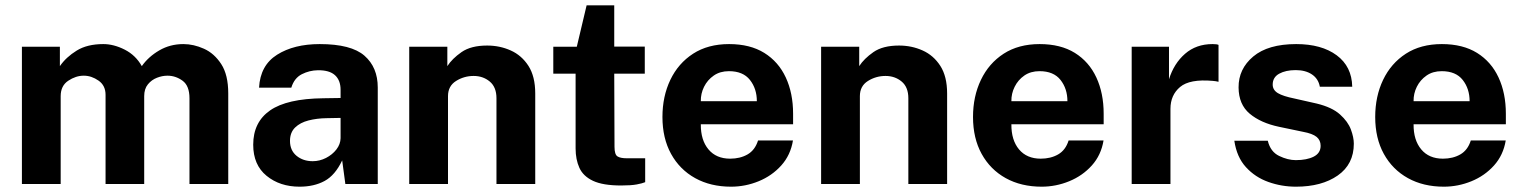

<svg xmlns="http://www.w3.org/2000/svg" viewBox="-20 -693 5734 723"><path d="M62.5 0V-517H205.5V-444Q229 -478 268.8 -502.5Q308.5 -527 369 -527Q408.5 -527 449.8 -506Q491 -485 514 -444Q539 -479.5 579.8 -503.2Q620.5 -527 670.5 -527Q709 -527 748 -509.5Q787 -492 813.2 -451.5Q839.5 -411 839.5 -341V0H693.5V-323Q693.5 -370 667.5 -389Q641.5 -408 610.5 -408Q591 -408 571 -400.2Q551 -392.5 537 -375.5Q523 -358.5 523 -331V0H377.5V-336Q377.5 -371 351 -389.5Q324.5 -408 295.5 -408Q265.5 -408 237 -389Q208.5 -370 208.5 -331V0Z M1108 10Q1034 10 983.8 -31Q933.5 -72 933.5 -148Q933.5 -233 997 -277.2Q1060.5 -321.5 1197.5 -323L1262.5 -324V-355Q1262.5 -390.5 1241.5 -409.8Q1220.5 -429 1177 -428.5Q1145 -428 1116.5 -413.5Q1088 -399 1077 -363H955.5Q960 -447 1023.5 -487Q1087 -527 1184 -527Q1302.5 -527 1352.5 -483.2Q1402.5 -439.5 1402.5 -363.5V0H1280.5L1268.5 -89Q1242 -33 1202.2 -11.5Q1162.5 10 1108 10ZM1157.5 -86Q1183.5 -86 1207.5 -98.2Q1231.5 -110.5 1246.8 -130.2Q1262 -150 1262.5 -172.5V-249L1210 -248Q1173.5 -247.5 1142 -239.5Q1110.5 -231.5 1091.2 -212.8Q1072 -194 1072 -162.5Q1072 -126.5 1096.8 -106.2Q1121.5 -86 1157.5 -86Z M1521 0V-517H1664.5V-444Q1682.5 -472 1718 -496.8Q1753.5 -521.5 1814.5 -521.5Q1862 -521.5 1903.2 -503Q1944.5 -484.5 1970 -444.8Q1995.5 -405 1995.5 -341V0H1849.5V-323Q1849.5 -365 1824.2 -386Q1799 -407 1763.5 -407Q1727.5 -407 1697.2 -388Q1667 -369 1667 -331V0Z M2408 -415.5H2293L2294 -140Q2294 -111.5 2305 -104.2Q2316 -97 2340 -97H2409.5V-7Q2399 -2.5 2377.8 1.5Q2356.5 5.5 2319 5.5Q2250.5 5.5 2213.2 -12Q2176 -29.5 2161.8 -61Q2147.5 -92.5 2147.5 -134V-415.5H2063.5V-517H2152L2189 -673H2293V-517.5H2408Z M2619 -225Q2618.5 -165.5 2647.8 -130.5Q2677 -95.5 2729.5 -95.5Q2767 -95.5 2795 -111.5Q2823 -127.5 2834.5 -164H2966Q2957 -109 2922 -70Q2887 -31 2836.8 -10.5Q2786.5 10 2733 10Q2656 10 2597.8 -22.2Q2539.5 -54.5 2507 -113.5Q2474.5 -172.5 2474.5 -252.5Q2474.5 -330 2504.2 -392.2Q2534 -454.5 2590 -490.8Q2646 -527 2725.5 -527Q2804.5 -527 2858 -493.8Q2911.5 -460.5 2939 -401.2Q2966.5 -342 2966.5 -264.5V-225ZM2619 -312H2830Q2830 -359 2804 -392Q2778 -425 2725 -425Q2691.5 -425 2667.8 -408.5Q2644 -392 2631.2 -366.2Q2618.5 -340.5 2619 -312Z M3072 0V-517H3215.5V-444Q3233.5 -472 3269 -496.8Q3304.5 -521.5 3365.5 -521.5Q3413 -521.5 3454.2 -503Q3495.5 -484.5 3521 -444.8Q3546.5 -405 3546.5 -341V0H3400.5V-323Q3400.5 -365 3375.2 -386Q3350 -407 3314.5 -407Q3278.5 -407 3248.2 -388Q3218 -369 3218 -331V0Z M3788.5 -225Q3788 -165.5 3817.2 -130.5Q3846.5 -95.5 3899 -95.5Q3936.5 -95.5 3964.5 -111.5Q3992.5 -127.5 4004 -164H4135.5Q4126.5 -109 4091.5 -70Q4056.5 -31 4006.2 -10.5Q3956 10 3902.5 10Q3825.5 10 3767.2 -22.2Q3709 -54.5 3676.5 -113.5Q3644 -172.5 3644 -252.5Q3644 -330 3673.8 -392.2Q3703.5 -454.5 3759.5 -490.8Q3815.5 -527 3895 -527Q3974 -527 4027.5 -493.8Q4081 -460.5 4108.5 -401.2Q4136 -342 4136 -264.5V-225ZM3788.5 -312H3999.5Q3999.5 -359 3973.5 -392Q3947.5 -425 3894.5 -425Q3861 -425 3837.2 -408.5Q3813.5 -392 3800.8 -366.2Q3788 -340.5 3788.5 -312Z M4241.5 0V-517H4382V-394.5Q4400.5 -454 4442.5 -490.5Q4484.5 -527 4546 -527Q4562.5 -527 4568.5 -524V-385Q4564 -386.5 4557.8 -387.2Q4551.5 -388 4546.5 -388.5Q4460 -396 4423.8 -365.5Q4387.5 -335 4387.5 -283V0Z M4860 10Q4806 10 4756.2 -7.8Q4706.5 -25.5 4671.8 -63.5Q4637 -101.5 4628 -163H4754Q4764 -121.5 4796.8 -105.8Q4829.5 -90 4859.5 -90Q4901 -90 4927 -103.2Q4953 -116.5 4953 -144Q4953 -165 4937.8 -177.5Q4922.5 -190 4887.5 -196.5L4796.5 -215.5Q4727.5 -230 4686 -264.8Q4644.5 -299.5 4644 -363.5Q4643.5 -433.5 4699.2 -480.2Q4755 -527 4861 -527Q4956.5 -527 5013.5 -484.8Q5070.5 -442.5 5072 -366.5H4950Q4944.5 -396.5 4920.2 -412.8Q4896 -429 4859 -429Q4821.5 -429 4797 -415.5Q4772.5 -402 4772.5 -374.5Q4772.5 -354 4792.2 -342.2Q4812 -330.5 4854.5 -322L4938.5 -303Q4996 -289 5026 -262Q5056 -235 5067 -205.2Q5078 -175.5 5078 -152Q5078 -74.5 5017.5 -32.2Q4957 10 4860 10Z M5303 -225Q5302.5 -165.5 5331.8 -130.5Q5361 -95.5 5413.5 -95.5Q5451 -95.5 5479 -111.5Q5507 -127.5 5518.5 -164H5650Q5641 -109 5606 -70Q5571 -31 5520.8 -10.5Q5470.5 10 5417 10Q5340 10 5281.8 -22.2Q5223.5 -54.5 5191 -113.5Q5158.5 -172.5 5158.5 -252.5Q5158.5 -330 5188.2 -392.2Q5218 -454.5 5274 -490.8Q5330 -527 5409.5 -527Q5488.5 -527 5542 -493.8Q5595.5 -460.5 5623 -401.2Q5650.5 -342 5650.5 -264.5V-225ZM5303 -312H5514Q5514 -359 5488 -392Q5462 -425 5409 -425Q5375.5 -425 5351.8 -408.5Q5328 -392 5315.2 -366.2Q5302.5 -340.5 5303 -312Z"/></svg>

Font: Public Sans
Style: Bold
Weight: 700
Designer: The Public Sans project authors (U.S. Web Design System). Libre Franklin designed by Pablo Impallari and Rodrigo Fuenzal
Version: Version 1.008; ttfautohint (v1.8.1) -l 8 -r 50 -G 200 -x 14 